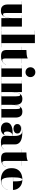

<svg xmlns="http://www.w3.org/2000/svg" viewBox="1721 -2521 810 4292"><g transform="rotate(90 2126.0 -375.0)"><path d="M270 -460V-132.5Q270 -90.5 273.2 -70.5Q276.5 -50.5 284.2 -44.5Q292 -38.5 306 -38.5Q334 -38.5 351.2 -69.2Q368.5 -100 376.8 -145.8Q385 -191.5 385 -237V-457.5H325V-460H575V-2.5H645V0H385V-180Q380.5 -134 364.8 -90.2Q349 -46.5 315 -18.2Q281 10 222 10Q168.5 10 137.5 -9.8Q106.5 -29.5 93.2 -63.5Q80 -97.5 80 -141V-457.5H10V-460Z M664.5 -2.5H754.5V-747.5H664.5V-750H944.5V-2.5H1034.5V0H664.5Z M1424 -102Q1406 -54 1360 -23.5Q1314 7 1238 7Q1182 7 1151.5 -7.2Q1121 -21.5 1109 -50Q1097 -78.5 1097 -121V-457.5H1024V-460H1097V-560Q1142 -560 1195.8 -565.8Q1249.5 -571.5 1287 -590V-460H1394V-457.5H1287V-94Q1287 -19 1325 -19Q1346 -19 1374.5 -37.5Q1403 -56 1421.5 -102.5Z M1483.5 -650Q1483.5 -697.5 1515 -728.8Q1546.5 -760 1593.5 -760Q1641 -760 1672.2 -728.8Q1703.5 -697.5 1703.5 -650Q1703.5 -603 1672.2 -571.5Q1641 -540 1593.5 -540Q1546.5 -540 1515 -571.5Q1483.5 -603 1483.5 -650ZM1438.5 -2.5H1508.5V-457.5H1438.5V-460H1698.5V-2.5H1768.5V0H1438.5Z M1778 -2.5H1848V-457.5H1778V-460H2038V-288.5Q2042 -333 2056 -374.8Q2070 -416.5 2102 -443.2Q2134 -470 2191 -470Q2264 -470 2293.5 -427.2Q2323 -384.5 2323 -319V-288Q2327 -333 2341 -374.8Q2355 -416.5 2387 -443.2Q2419 -470 2476 -470Q2549 -470 2578.5 -427.2Q2608 -384.5 2608 -319V-2.5H2678V0H2383V-2.5H2418V-327.5Q2418 -369.5 2413.5 -389.5Q2409 -409.5 2401.2 -415.5Q2393.5 -421.5 2384.5 -421.5Q2366 -421.5 2352.2 -394Q2338.5 -366.5 2330.8 -321.2Q2323 -276 2323 -223V-2.5H2358V0H2098V-2.5H2133V-327.5Q2133 -369.5 2128.2 -389.5Q2123.5 -409.5 2116 -415.5Q2108.5 -421.5 2099.5 -421.5Q2081 -421.5 2067.2 -394Q2053.5 -366.5 2045.8 -321.2Q2038 -276 2038 -223V-2.5H2073V0H1778Z M2941.5 -252H3018.5V-304.5Q3018.5 -340.5 3010.8 -377Q3003 -413.5 2981.8 -438.2Q2960.5 -463 2920.5 -463Q2897.5 -463 2866 -457Q2834.5 -451 2806.2 -436Q2778 -421 2764.5 -395Q2777.5 -416 2802.2 -428.5Q2827 -441 2857 -441Q2901 -441 2932.5 -419.8Q2964 -398.5 2964 -358Q2964 -317 2932 -294Q2900 -271 2857 -271Q2811.5 -271 2782 -294.5Q2752.5 -318 2752.5 -356Q2752.5 -388.5 2770.2 -410.2Q2788 -432 2817.2 -444.8Q2846.5 -457.5 2881.5 -462.8Q2916.5 -468 2950.5 -468Q3076 -468 3142.2 -426Q3208.5 -384 3208.5 -304.5V-47Q3208.5 -32 3218 -21.8Q3227.5 -11.5 3245.5 -11.5Q3257 -11.5 3278.8 -22Q3300.5 -32.5 3316 -63.5L3318.5 -63Q3301.5 -25 3257.8 -7.5Q3214 10 3155.5 10Q3094 10 3056.2 -13Q3018.5 -36 3018.5 -80V-139Q3009.5 -66 2968.2 -28Q2927 10 2860 10Q2795 10 2756.2 -23.2Q2717.5 -56.5 2717.5 -113.5Q2717.5 -180.5 2776.2 -216.2Q2835 -252 2941.5 -252ZM2964 -56.5Q2987 -56.5 3002.8 -88Q3018.5 -119.5 3018.5 -180.5V-249.5H3010Q2978.5 -249.5 2958.5 -229.8Q2938.5 -210 2929 -182.8Q2919.5 -155.5 2919.5 -133Q2919.5 -99.5 2929.5 -78Q2939.5 -56.5 2964 -56.5Z M3714.5 -102Q3696.5 -54 3650.5 -23.5Q3604.5 7 3528.5 7Q3472.5 7 3442 -7.2Q3411.5 -21.5 3399.5 -50Q3387.5 -78.5 3387.5 -121V-457.5H3314.5V-460H3387.5V-560Q3432.5 -560 3486.2 -565.8Q3540 -571.5 3577.5 -590V-460H3684.5V-457.5H3577.5V-94Q3577.5 -19 3615.5 -19Q3636.5 -19 3665 -37.5Q3693.5 -56 3712 -102.5Z M4227 -143Q4207.5 -78 4151.5 -34Q4095.5 10 3997 10Q3921.5 10 3863.2 -16.8Q3805 -43.5 3772 -96.8Q3739 -150 3739 -230Q3739 -310 3771.2 -363.2Q3803.5 -416.5 3861 -443.2Q3918.5 -470 3994 -470Q4068.5 -470 4120.2 -440.2Q4172 -410.5 4199 -362.5Q4226 -314.5 4226 -260H3944Q3944 -255 3944 -250Q3944 -178 3951.2 -121.8Q3958.5 -65.5 3979 -33Q3999.5 -0.5 4039 -0.5Q4105 -0.5 4155.2 -40Q4205.5 -79.5 4224.5 -143ZM3994 -467.5Q3975.5 -467.5 3964.8 -439Q3954 -410.5 3949.2 -363.8Q3944.5 -317 3944 -262.5H4035Q4034.5 -311.5 4032.5 -358.5Q4030.5 -405.5 4022 -436.5Q4013.5 -467.5 3994 -467.5Z"/></g></svg>

Font: Bodoni* 72pt Fatface
Style: Regular
Weight: 900
Version: Version 2.3